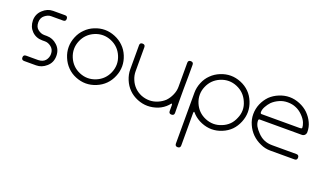

<svg xmlns="http://www.w3.org/2000/svg" viewBox="-64 -773 2268 1348"><g transform="rotate(20 1070.0 -99.5)"><path d="M240.2 -110.4Q240.2 -143.6 216.8 -162.1Q194.3 -179.7 170.9 -179.7Q160.2 -179.7 160.2 -179.7Q160.2 -179.7 149.4 -179.7Q102.5 -179.7 71.3 -210.9Q41 -241.2 40 -289.1Q40 -336.9 74.2 -368.2Q108.4 -400.4 150.4 -400.4Q190.4 -400.4 195.3 -400.4Q200.2 -400.4 240.2 -400.4Q259.8 -400.4 259.8 -379.9Q259.8 -360.4 240.2 -360.4Q200.2 -360.4 195.3 -360.4Q189.5 -360.4 149.4 -360.4Q127 -360.4 103.5 -341.8Q80.1 -323.2 80.1 -290Q80.1 -253.9 102.5 -237.3Q125 -219.7 150.4 -219.7Q160.2 -219.7 160.2 -219.7Q161.1 -219.7 169.9 -219.7Q213.9 -219.7 247.1 -188.5Q280.3 -158.2 280.3 -110.4Q280.3 -60.5 245.1 -30.3Q210.9 0 168.9 0Q128.9 0 125 0Q120.1 0 80.1 0Q59.6 0 59.6 -19.5Q59.6 -40 80.1 -40Q120.1 -40 125 -40Q129.9 -40 169.9 -40Q205.1 -41 222.7 -61.5Q240.2 -83 240.2 -110.4Z M680.7 -58.6Q653.3 -31.2 615.2 -15.6Q577.1 0 539.1 0Q501 0 462.9 -15.6Q424.8 -31.2 398.4 -58.6Q371.1 -85.9 355.5 -124Q339.8 -161.1 339.8 -200.2Q339.8 -238.3 355.5 -276.4Q371.1 -314.5 398.4 -340.8Q424.8 -368.2 462.9 -383.8Q501 -399.4 539.1 -399.4Q577.1 -399.4 615.2 -383.8Q653.3 -368.2 680.7 -340.8Q708 -314.5 723.6 -276.4Q739.3 -238.3 739.3 -200.2Q739.3 -161.1 723.6 -124Q708 -85.9 680.7 -58.6ZM699.2 -200.2Q699.2 -230.5 686.5 -260.7Q673.8 -291 652.3 -312.5Q630.9 -334 600.6 -346.7Q570.3 -359.4 539.1 -359.4Q508.8 -359.4 478.5 -346.7Q448.2 -334 426.8 -312.5Q405.3 -291 392.6 -260.7Q379.9 -230.5 379.9 -200.2Q379.9 -168.9 392.6 -138.7Q405.3 -108.4 426.8 -86.9Q448.2 -65.4 478.5 -52.7Q508.8 -40 539.1 -40Q570.3 -40 600.6 -52.7Q630.9 -65.4 652.3 -86.9Q673.8 -108.4 686.5 -138.7Q699.2 -168.9 699.2 -200.2Z M799.8 -379.9Q799.8 -399.4 819.3 -399.4Q839.8 -399.4 839.8 -379.9Q839.8 -360.4 839.8 -299.8Q839.8 -240.2 839.8 -200.2Q839.8 -168 852.5 -138.7Q864.3 -109.4 886.7 -86.9Q908.2 -65.4 938.5 -52.7Q968.8 -41 1000 -41Q1030.3 -41 1060.5 -53.7Q1090.8 -66.4 1112.3 -86.9Q1133.8 -109.4 1146.5 -138.7Q1160.2 -168.9 1160.2 -200.2Q1160.2 -240.2 1160.2 -299.8Q1160.2 -359.4 1160.2 -379.9Q1160.2 -399.4 1179.7 -399.4Q1200.2 -399.4 1200.2 -379.9Q1200.2 -359.4 1200.2 -299.8Q1200.2 -240.2 1199.2 -200.2Q1199.2 -178.7 1199.2 -109.4Q1200.2 -40 1200.2 -19.5Q1200.2 0 1179.7 0Q1160.2 0 1160.2 -19.5Q1160.2 -40 1160.2 -44.9Q1160.2 -49.8 1160.2 -59.6Q1160.2 -80.1 1151.4 -70.3Q1142.6 -59.6 1141.6 -58.6Q1115.2 -30.3 1077.1 -14.6Q1038.1 0 1000 0Q961.9 0 923.8 -15.6Q885.7 -31.2 858.4 -58.6Q831.1 -85.9 815.4 -124Q799.8 -162.1 799.8 -200.2Q799.8 -240.2 799.8 -299.8Q799.8 -360.4 799.8 -379.9Z M1319.3 -59.6Q1319.3 0 1319.3 70.3Q1319.3 139.6 1319.3 179.7Q1319.3 200.2 1298.8 200.2Q1279.3 200.2 1279.3 179.7Q1279.3 139.6 1279.3 -9.8Q1279.3 -59.6 1279.3 -97.7Q1279.3 -172.9 1279.3 -200.2Q1279.3 -238.3 1294.9 -276.4Q1310.5 -314.5 1337.9 -340.8Q1365.2 -368.2 1403.3 -383.8Q1441.4 -399.4 1479.5 -399.4Q1517.6 -399.4 1555.7 -383.8Q1593.8 -368.2 1621.1 -340.8Q1647.5 -314.5 1663.1 -276.4Q1678.7 -238.3 1678.7 -200.2Q1678.7 -162.1 1663.1 -124Q1647.5 -85.9 1621.1 -58.6Q1593.8 -31.2 1555.7 -15.6Q1517.6 0 1479.5 0Q1441.4 0 1403.3 -15.6Q1365.2 -31.2 1337.9 -58.6Q1336.9 -59.6 1328.1 -69.3Q1319.3 -80.1 1319.3 -59.6ZM1319.3 -200.2Q1319.3 -168.9 1332 -138.7Q1344.7 -108.4 1366.2 -86.9Q1387.7 -65.4 1418 -52.7Q1448.2 -40 1479.5 -40Q1509.8 -40 1540 -52.7Q1570.3 -64.5 1592.8 -86.9Q1613.3 -107.4 1626 -138.7Q1639.6 -168.9 1639.6 -200.2Q1639.6 -230.5 1626 -260.7Q1613.3 -291 1591.8 -312.5Q1570.3 -334 1540 -346.7Q1509.8 -359.4 1479.5 -359.4Q1448.2 -359.4 1418 -346.7Q1387.7 -334 1366.2 -312.5Q1344.7 -291 1332 -260.7Q1319.3 -231.4 1319.3 -200.2Z M1777.3 -341.8Q1804.7 -368.2 1842.8 -383.8Q1880.9 -399.4 1918.9 -399.4Q1957 -399.4 1995.1 -383.8Q2033.2 -368.2 2060.5 -341.8Q2087.9 -314.5 2103.5 -281.2Q2119.1 -249 2119.1 -210.9Q2119.1 -198.2 2110.4 -188.5Q2101.6 -179.7 2088.9 -179.7Q2039.1 -179.7 1989.3 -179.7Q1939.5 -179.7 1918.9 -179.7Q1899.4 -179.7 1869.1 -179.7Q1838.9 -179.7 1795.9 -179.7Q1783.2 -179.7 1774.4 -179.7Q1765.6 -179.7 1765.6 -168.9Q1765.6 -148.4 1776.4 -127.9Q1788.1 -107.4 1807.6 -87.9Q1830.1 -63.5 1857.4 -51.8Q1883.8 -40 1918.9 -40Q1953.1 -40 2016.6 -40Q2079.1 -40 2099.6 -40Q2119.1 -40 2119.1 -19.5Q2119.1 0 2099.6 0Q2079.1 0 2019.5 0Q1959 0 1918.9 0Q1878.9 0 1843.8 -16.6Q1807.6 -32.2 1779.3 -59.6Q1751 -87.9 1735.4 -124Q1718.8 -160.2 1718.8 -200.2Q1718.8 -240.2 1734.4 -277.3Q1750 -313.5 1777.3 -341.8ZM1918.9 -219.7Q1939.5 -219.7 1989.3 -219.7Q2039.1 -219.7 2055.7 -219.7Q2059.6 -219.7 2067.4 -220.7Q2075.2 -221.7 2075.2 -228.5Q2075.2 -243.2 2066.4 -265.6Q2056.6 -289.1 2032.2 -313.5Q2007.8 -337.9 1980.5 -348.6Q1954.1 -360.4 1918.9 -360.4Q1884.8 -360.4 1855.5 -346.7Q1827.1 -334 1805.7 -313.5Q1789.1 -295.9 1777.3 -274.4Q1764.6 -252 1764.6 -232.4Q1764.6 -219.7 1773.4 -219.7Q1783.2 -219.7 1795.9 -219.7Q1838.9 -219.7 1869.1 -219.7Q1899.4 -219.7 1918.9 -219.7Z"/></g></svg>

Font: Demofont
Style: Regular
Weight: 400
Version: Version 1.0